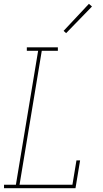

<svg xmlns="http://www.w3.org/2000/svg" viewBox="-20 -982 540 1002"><path d="M1 0V-18H63L179 -717H120V-735H282V-717H198L82 -18H358L379 -145H398L374 0ZM325 -809 312 -821 444 -962 460 -948Z"/></svg>

Font: Iosevka Slab Thin Oblique
Style: Regular
Weight: 100
Italic angle: -9°
Monospace: yes
Designer: Belleve Invis
Foundry: Belleve Invis
Version: Version 11.1.0; ttfautohint (v1.8.3)